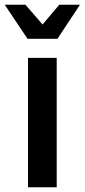

<svg xmlns="http://www.w3.org/2000/svg" viewBox="-36 -796 360 816"><path d="M83 -550H205V0H83ZM-16 -776H72L145 -692L216 -776H304L208 -631H81Z"/></svg>

Font: Krub SemiBold
Style: Regular
Weight: 600
Version: Version 1.000; ttfautohint (v1.6)